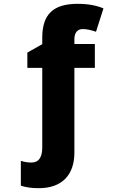

<svg xmlns="http://www.w3.org/2000/svg" viewBox="-20 -744 601 1004"><path d="M183 240C303 240 369 172 369 54V-389H476V-514H369V-539C369 -572 384 -592 413 -592C433 -592 456 -587 482 -578L521 -700C484 -716 439 -724 386 -724C257 -724 201 -668 201 -547V-513L123 -469V-389H201V27C201 79 182 106 145 106C126 106 107 103 89 97V227C116 236 147 240 183 240Z"/></svg>

Font: Kathrein 85 Heavy
Style: Regular
Weight: 900
Designer: Lazydogs Typefoundry, based on Open Sans by Ascender Corporation
Foundry: Lazydogs Typefoundry
Version: Version 1.003;PS 001.003;hotconv 1.0.88;makeotf.lib2.5.64775